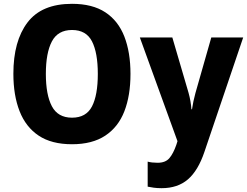

<svg xmlns="http://www.w3.org/2000/svg" viewBox="-20 -745 1294 1005"><path d="M663 -358Q663 -245 631 -162.5Q599 -80 531 -35Q463 10 357 10Q250 10 182.5 -35Q115 -80 82.5 -163Q50 -246 50 -359Q50 -530 124 -627.5Q198 -725 357 -725Q464 -725 531.5 -680.5Q599 -636 631 -553.5Q663 -471 663 -358ZM220 -358Q220 -249 251.5 -189Q283 -129 357 -129Q431 -129 461.5 -188Q492 -247 492 -358Q492 -469 461.5 -528.5Q431 -588 357 -588Q283 -588 251.5 -528Q220 -468 220 -358ZM712 -549H882L967 -259Q979 -216 982 -173H985Q988 -194 992.5 -215Q997 -236 1003 -258L1086 -549H1253L1050 50Q1017 148 963.5 194Q910 240 826 240Q803 240 785 237.5Q767 235 753 232V101Q763 104 777 105.5Q791 107 805 107Q846 107 866.5 83Q887 59 903 13L909 -6Z"/></svg>

Font: Noto Sans SemiCondensed ExtraBold
Style: Regular
Weight: 800
Width: 4
Designer: Monotype Design Team
Foundry: Monotype Imaging Inc.
Version: Version 2.013; ttfautohint (v1.8.4.7-5d5b)